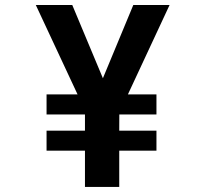

<svg xmlns="http://www.w3.org/2000/svg" viewBox="-20 -740 812 760"><path d="M316.3 -143.7H164.3V-222.7H316.3V-287H164.3V-366.3H287L121.7 -720.3H266L387.3 -430.3L507.7 -720.3H651.3L486.3 -366.3H599.3V-287H452.3L452 -222.7H599.3V-143.7H452V0H316.3Z"/></svg>

Font: FreesentationVF
Style: Regular
Weight: 400
Designer: glyphs from Roboto by Christian Robertson / Hangul glyphs from Noto Sans CJK(Source Han Sans) by Jang Soo-young and Kang
Foundry: PT&
Version: Version 2.001;Glyphs 3.3.1 (3343)